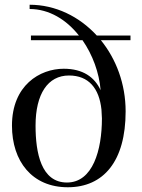

<svg xmlns="http://www.w3.org/2000/svg" viewBox="-20 -780 600 810"><path d="M510 -310C510 -426 470 -531 405.5 -610.5H530.5V-630H388.5C314.5 -710.5 214 -760 105 -760V-742C188 -742 260.5 -696.5 313 -630H110.5V-610.5H328C371 -548.5 398.5 -473 404.5 -399.5C379 -454.5 330 -490 249 -490C148 -490 30.5 -420 30.5 -250C30.5 -100 115 10 266 10C417 10 510 -100 510 -310ZM130 -250C130 -384 182 -461.5 271 -461.5C354.5 -461.5 398.5 -407 408 -318L410 -280.5C410 -146.5 371.5 -10 262.5 -10C153.5 -10 130 -135.5 130 -250Z"/></svg>

Font: Bodoni* 11
Style: Regular
Weight: 400
Version: Version 2.3